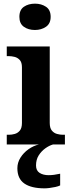

<svg xmlns="http://www.w3.org/2000/svg" viewBox="-20 -790 392 1050"><path d="M17 0V-53H29Q44 -53 60.5 -57.5Q77 -62 88.5 -75.9Q100 -89.8 100 -117.7V-422Q100 -448.9 88 -462Q76 -475 59.5 -479Q43 -483 29 -483H17V-536H252V-118Q252 -90 263.5 -76Q275 -62 292 -57.5Q309 -53 323 -53H335V0ZM171.1 -626Q135 -626 110.5 -643.5Q86 -661 86 -698Q86 -736 110.7 -753Q135.5 -770 171.5 -770Q206 -770 231.5 -753Q257 -736 257 -698Q257 -661 231.4 -643.5Q205.8 -626 171.1 -626ZM224 240Q151 240 113 213.5Q75 187 75 130Q75 99 92 72Q109 45 136 26Q163 7 193 0H270Q249 6 227.5 21.5Q206 37 191.5 60Q177 83 177 115Q177 142.8 196.5 155.4Q216 168 246 168Q260 168 275.5 166Q291 164 309 160V224Q299 229 283 232.5Q267 236 251 238Q235 240 224 240Z"/></svg>

Font: Noto Serif Armenian
Style: Regular
Weight: 400
Designer: Monotype Design Team
Foundry: Monotype Imaging Inc.
Version: Version 2.007